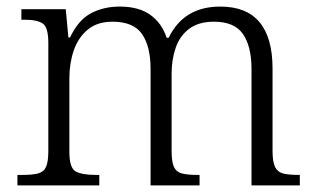

<svg xmlns="http://www.w3.org/2000/svg" viewBox="-20 -564 960 584"><path d="M33 0V-32H50Q79 -32 96 -36.5Q113 -41 120 -56.5Q127 -72 127 -105V-433Q127 -481 110 -492.5Q93 -504 55 -504H45V-536H180L188 -450H193Q218 -503 256.5 -523.5Q295 -544 344 -544Q402 -544 437 -519Q472 -494 487 -449H493Q539 -544 650 -544Q809 -544 809 -355V-105Q809 -72 816.5 -56.5Q824 -41 840.5 -36.5Q857 -32 886 -32H892V0H745V-354Q745 -423 719 -460.5Q693 -498 631 -498Q584 -498 555.5 -476.5Q527 -455 514.5 -419Q502 -383 502 -340V-105Q502 -72 509 -56.5Q516 -41 533 -36.5Q550 -32 579 -32H587V0H438V-354Q438 -423 412 -460.5Q386 -498 322 -498Q276 -498 247 -474Q218 -450 204.5 -411Q191 -372 191 -326V-102Q191 -54 209.5 -43Q228 -32 271 -32H282V0Z"/></svg>

Font: Noto Serif Myanmar Light
Style: Regular
Weight: 300
Designer: Ben Mitchell and the Monotype Design Team
Foundry: Monotype Imaging Inc.
Version: Version 2.106; ttfautohint (v1.8.4.7-5d5b)